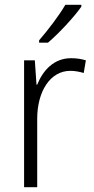

<svg xmlns="http://www.w3.org/2000/svg" viewBox="-20 -878 393 805"><path d="M321 -850V-858H254C228 -813 182 -753 144 -709V-699H181C227 -738 291 -807 321 -850ZM278 -634C206 -634 160 -583 136 -523H133L126 -625H81V-93H136V-380C136 -494 190 -581 275 -581C295 -581 314 -577 331 -572L340 -625C321 -631 300 -634 278 -634Z"/></svg>

Font: Noto Sans Kannada UI SemiCondensed Light
Style: Regular
Weight: 300
Width: 4
Designer: Jelle Bosma - Monotype Design Team
Foundry: Monotype Imaging Inc.
Version: Version 2.005